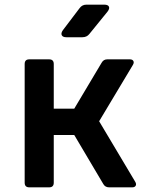

<svg xmlns="http://www.w3.org/2000/svg" viewBox="-20 -805 640 825"><path d="M106 0Q86 0 86 -20V-530Q86 -550 106 -550H191Q211 -550 211 -530V-338H299L417 -536Q425 -550 441 -550H538Q549 -550 553 -543Q557 -536 551 -526L406 -284L561 -24Q567 -14 563 -7Q559 0 548 0H449Q432 0 424 -14L299 -225H211V-20Q211 0 191 0ZM265 -645Q250 -645 245.5 -653.5Q241 -662 250 -675L322 -770Q333 -785 351 -785H428Q444 -785 448 -776.5Q452 -768 442 -755L364 -659Q353 -645 334 -645Z"/></svg>

Font: Pitagon Sans Mono
Style: Bold
Weight: 700
Monospace: yes
Designer: Travis Tran
Foundry: Pitagon
Version: Version 1.001; ttfautohint (v1.8.4.7-5d5b);gftools[0.9.26]